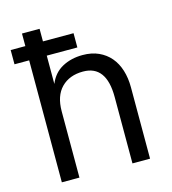

<svg xmlns="http://www.w3.org/2000/svg" viewBox="-106 -798 794 885"><g transform="rotate(-15 290.5 -355.0)"><path d="M80 0V-710H164V-447Q184 -496 226.5 -519Q269 -542 324 -542Q367 -542 400 -527Q433 -512 455.5 -485.5Q478 -459 489.5 -422Q501 -385 501 -341V0H417V-317Q417 -468 306 -468Q241 -468 202.5 -429Q164 -390 164 -316V0ZM10 -582V-650H310V-582Z"/></g></svg>

Font: Geist
Style: Regular
Weight: 400
Designer: Basement.studio, Andrés Briganti, Mateo Zaragoza
Foundry: Basement.studio, Vercel, Andrés Briganti, Guido Ferreyra, Mateo Zaragoza
Version: Version 1.401